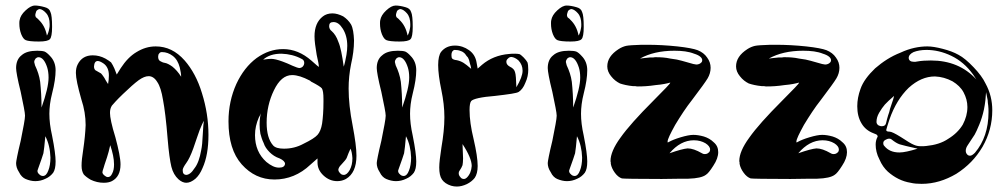

<svg xmlns="http://www.w3.org/2000/svg" viewBox="-20 -729 3636 693"><path d="M143.6 -237.3C155.3 -214.8 161.1 -189.5 162.1 -160.2C162.1 -141.6 159.2 -125 154.3 -113.3C149.4 -99.6 142.6 -93.8 134.8 -93.8C131.8 -93.8 127.9 -94.7 124 -97.7C115.2 -104.5 113.3 -111.3 117.2 -119.1C127.9 -147.5 133.8 -167 136.7 -175.8C138.7 -185.5 140.6 -206.1 143.6 -237.3ZM106.4 -493.2C105.5 -496.1 104.5 -500 103.5 -504.9C103.5 -509.8 105.5 -513.7 108.4 -517.6C111.3 -520.5 115.2 -522.5 119.1 -522.5C131.8 -522.5 142.6 -509.8 150.4 -485.4C153.3 -475.6 155.3 -463.9 155.3 -449.2C155.3 -423.8 146.5 -387.7 129.9 -340.8C129.9 -375 127.9 -405.3 125 -433.6C122.1 -455.1 115.2 -474.6 106.4 -493.2ZM38.1 -483.4C38.1 -472.7 43 -444.3 54.7 -397.5C64.5 -350.6 70.3 -322.3 70.3 -311.5C70.3 -299.8 64.5 -269.5 54.7 -220.7C43 -172.9 38.1 -145.5 38.1 -140.6C38.1 -129.9 41 -119.1 48.8 -107.4C54.7 -94.7 63.5 -86.9 72.3 -83C84 -78.1 95.7 -75.2 107.4 -75.2C120.1 -75.2 132.8 -78.1 144.5 -84C156.2 -88.9 165 -96.7 171.9 -105.5C177.7 -114.3 180.7 -127 180.7 -146.5C180.7 -164.1 176.8 -195.3 168 -239.3C161.1 -269.5 158.2 -294.9 158.2 -318.4C158.2 -339.8 161.1 -365.2 168 -391.6C176.8 -425.8 180.7 -453.1 180.7 -475.6C180.7 -496.1 173.8 -513.7 160.2 -527.3C152.3 -536.1 145.5 -541 140.6 -543C134.8 -544.9 126 -545.9 114.3 -545.9C89.8 -545.9 70.3 -541 57.6 -529.3C44.9 -519.5 38.1 -503.9 38.1 -483.4ZM109.4 -667C108.4 -669.9 107.4 -671.9 107.4 -673.8C107.4 -678.7 109.4 -683.6 111.3 -689.5C115.2 -693.4 119.1 -696.3 124 -696.3C130.9 -695.3 138.7 -690.4 146.5 -681.6C155.3 -671.9 159.2 -658.2 159.2 -641.6C159.2 -635.7 159.2 -630.9 158.2 -627.9C156.2 -616.2 153.3 -607.4 149.4 -600.6C144.5 -625 134.8 -643.6 119.1 -658.2C118.2 -659.2 117.2 -661.1 115.2 -662.1C112.3 -664.1 110.4 -666 109.4 -667ZM106.4 -709C95.7 -709 85 -703.1 72.3 -691.4C59.6 -679.7 52.7 -668 50.8 -656.2C49.8 -653.3 49.8 -648.4 49.8 -643.6C49.8 -630.9 51.8 -618.2 56.6 -605.5C61.5 -593.8 66.4 -586.9 73.2 -584C80.1 -581.1 95.7 -579.1 120.1 -579.1C141.6 -579.1 155.3 -582 160.2 -587.9C165 -592.8 168 -607.4 168 -631.8C168 -659.2 166 -677.7 162.1 -685.5C159.2 -695.3 152.3 -700.2 141.6 -703.1C127.9 -707 116.2 -709 106.4 -709Z M377.9 -205.1C386.7 -178.7 391.6 -156.2 391.6 -135.7C391.6 -122.1 389.6 -111.3 384.8 -102.5C380.9 -93.8 376 -89.8 369.1 -89.8C366.2 -89.8 363.3 -90.8 359.4 -93.8C352.5 -98.6 349.6 -103.5 349.6 -107.4C349.6 -110.4 351.6 -116.2 354.5 -125C354.5 -126 355.5 -128.9 357.4 -134.8L366.2 -161.1C370.1 -172.9 374 -187.5 377.9 -205.1ZM715.8 -293C714.8 -285.2 712.9 -268.6 711.9 -244.1C710.9 -218.8 709 -199.2 706.1 -186.5C701.2 -158.2 693.4 -135.7 681.6 -121.1C671.9 -105.5 661.1 -97.7 651.4 -97.7C643.6 -98.6 639.6 -103.5 639.6 -112.3V-117.2C640.6 -122.1 644.5 -129.9 652.3 -140.6C660.2 -151.4 668.9 -168.9 677.7 -193.4C679.7 -199.2 684.6 -212.9 691.4 -233.4C698.2 -253.9 704.1 -269.5 709 -279.3C711.9 -285.2 713.9 -290 715.8 -293ZM324.2 -475.6C321.3 -478.5 319.3 -482.4 319.3 -489.3C320.3 -502 324.2 -508.8 333 -508.8C337.9 -508.8 344.7 -505.9 353.5 -500C366.2 -491.2 373 -476.6 373 -457C373 -446.3 372.1 -436.5 370.1 -425.8C368.2 -428.7 365.2 -432.6 361.3 -439.5C358.4 -445.3 355.5 -450.2 352.5 -454.1C349.6 -458 347.7 -460.9 344.7 -463.9C342.8 -464.8 335.9 -468.8 324.2 -475.6ZM564.5 -541C579.1 -541 591.8 -536.1 603.5 -527.3C616.2 -517.6 624 -503.9 628.9 -485.4C631.8 -472.7 633.8 -460.9 633.8 -452.1C624 -467.8 613.3 -479.5 602.5 -488.3C591.8 -496.1 582 -501 575.2 -502C568.4 -502.9 562.5 -505.9 557.6 -508.8C552.7 -511.7 550.8 -517.6 550.8 -524.4C550.8 -529.3 551.8 -533.2 554.7 -536.1C556.6 -539.1 559.6 -541 564.5 -541ZM646.5 -510.7C616.2 -544.9 582 -561.5 542 -561.5C517.6 -561.5 495.1 -554.7 472.7 -541C451.2 -528.3 432.6 -508.8 416 -483.4L401.4 -460L392.6 -482.4C388.7 -491.2 384.8 -498 380.9 -503.9C376 -507.8 369.1 -512.7 360.4 -517.6C345.7 -525.4 331.1 -529.3 314.5 -529.3C290 -529.3 271.5 -518.6 260.7 -497.1C255.9 -488.3 253.9 -477.5 253.9 -465.8C253.9 -447.3 260.7 -416 273.4 -371.1C284.2 -338.9 289.1 -307.6 289.1 -277.3C288.1 -251 285.2 -221.7 280.3 -188.5C276.4 -164.1 274.4 -145.5 274.4 -130.9C274.4 -117.2 277.3 -107.4 282.2 -99.6C287.1 -93.8 295.9 -86.9 307.6 -80.1C322.3 -73.2 337.9 -69.3 354.5 -69.3C366.2 -69.3 376 -71.3 383.8 -75.2C404.3 -85.9 415 -105.5 415 -135.7C415 -156.2 408.2 -189.5 396.5 -233.4C382.8 -277.3 377 -306.6 377 -321.3C377 -332 378.9 -339.8 383.8 -347.7C388.7 -353.5 401.4 -368.2 423.8 -389.6C447.3 -412.1 465.8 -428.7 480.5 -439.5C494.1 -449.2 505.9 -454.1 516.6 -454.1C528.3 -454.1 539.1 -447.3 547.9 -432.6C556.6 -419.9 563.5 -398.4 568.4 -368.2C574.2 -337.9 580.1 -291 585 -228.5C588.9 -180.7 593.8 -146.5 598.6 -127C603.5 -107.4 612.3 -92.8 624 -82C633.8 -73.2 643.6 -69.3 652.3 -69.3C663.1 -69.3 673.8 -74.2 685.5 -84C695.3 -92.8 704.1 -105.5 710.9 -122.1C725.6 -154.3 732.4 -194.3 732.4 -242.2C732.4 -293 724.6 -342.8 709 -392.6C694.3 -441.4 672.9 -480.5 646.5 -510.7Z M921.9 -320.3C918.9 -310.5 917 -296.9 917 -279.3C917 -267.6 918 -256.8 919.9 -246.1C922.9 -235.4 925.8 -224.6 931.6 -212.9C935.5 -200.2 943.4 -189.5 953.1 -179.7C962.9 -169.9 974.6 -162.1 989.3 -157.2C1002 -151.4 1008.8 -144.5 1008.8 -137.7C1007.8 -128.9 1001 -124 988.3 -124H986.3C972.7 -124 958 -130.9 941.4 -144.5C914.1 -168.9 900.4 -201.2 900.4 -241.2C900.4 -263.7 905.3 -284.2 914.1 -304.7C918 -311.5 920.9 -317.4 921.9 -320.3ZM968.8 -403.3C986.3 -439.5 1007.8 -458 1034.2 -458C1052.7 -458 1073.2 -451.2 1097.7 -438.5C1098.6 -438.5 1099.6 -437.5 1101.6 -435.5C1102.5 -434.6 1103.5 -433.6 1104.5 -433.6C1125 -422.9 1137.7 -415 1141.6 -410.2C1145.5 -404.3 1147.5 -391.6 1147.5 -371.1V-361.3C1147.5 -329.1 1145.5 -303.7 1142.6 -283.2C1139.6 -264.6 1133.8 -251 1126 -242.2C1118.2 -233.4 1101.6 -222.7 1075.2 -210C1053.7 -198.2 1030.3 -192.4 1004.9 -192.4C985.4 -192.4 972.7 -196.3 965.8 -204.1C950.2 -221.7 942.4 -249 942.4 -286.1C942.4 -328.1 951.2 -367.2 968.8 -403.3ZM929.7 -513.7C946.3 -528.3 967.8 -535.2 996.1 -535.2C1022.5 -534.2 1046.9 -528.3 1068.4 -516.6C1075.2 -513.7 1078.1 -508.8 1078.1 -502C1078.1 -497.1 1076.2 -492.2 1072.3 -488.3C1069.3 -485.4 1064.5 -483.4 1059.6 -483.4C1058.6 -483.4 1055.7 -484.4 1051.8 -485.4C1037.1 -491.2 1029.3 -494.1 1028.3 -495.1C1022.5 -498 1012.7 -502 1000 -506.8C981.4 -513.7 967.8 -516.6 959 -516.6C952.1 -516.6 942.4 -515.6 929.7 -513.7ZM1177.7 -616.2C1170.9 -621.1 1168 -627.9 1168 -634.8C1168 -644.5 1172.9 -649.4 1183.6 -649.4C1196.3 -649.4 1207 -641.6 1216.8 -626C1227.5 -609.4 1233.4 -588.9 1233.4 -563.5C1233.4 -553.7 1232.4 -543 1230.5 -531.2C1227.5 -514.6 1224.6 -500 1220.7 -488.3C1214.8 -530.3 1209 -560.5 1201.2 -578.1C1195.3 -595.7 1186.5 -608.4 1177.7 -616.2ZM1247.1 -640.6C1240.2 -652.3 1230.5 -662.1 1218.8 -669.9C1205.1 -676.8 1192.4 -680.7 1179.7 -680.7C1166 -680.7 1154.3 -676.8 1145.5 -669.9C1125 -654.3 1115.2 -629.9 1115.2 -597.7C1115.2 -581.1 1118.2 -559.6 1123 -531.2C1127.9 -509.8 1130.9 -495.1 1130.9 -487.3C1129.9 -487.3 1121.1 -495.1 1104.5 -509.8C1072.3 -538.1 1038.1 -551.8 1002 -551.8C967.8 -551.8 936.5 -541 906.2 -519.5C876 -497.1 851.6 -465.8 833 -425.8C814.5 -384.8 804.7 -339.8 804.7 -291C804.7 -223.6 820.3 -171.9 852.5 -135.7C884.8 -99.6 923.8 -81.1 970.7 -81.1C1018.6 -81.1 1062.5 -98.6 1100.6 -134.8L1126 -157.2V-142.6C1126 -125 1132.8 -109.4 1147.5 -95.7C1162.1 -82 1178.7 -75.2 1197.3 -75.2C1209 -75.2 1219.7 -78.1 1228.5 -83C1253.9 -97.7 1266.6 -126 1266.6 -167C1266.6 -192.4 1261.7 -228.5 1252.9 -275.4C1243.2 -324.2 1238.3 -369.1 1238.3 -409.2C1238.3 -438.5 1241.2 -467.8 1247.1 -497.1C1253.9 -526.4 1257.8 -554.7 1257.8 -583C1256.8 -608.4 1253.9 -627.9 1247.1 -640.6ZM1245.1 -192.4C1249 -183.6 1251 -172.9 1252 -158.2C1252 -141.6 1249 -127.9 1242.2 -115.2C1235.4 -103.5 1228.5 -97.7 1220.7 -97.7C1215.8 -97.7 1210.9 -99.6 1208 -103.5C1203.1 -108.4 1201.2 -112.3 1201.2 -117.2C1202.1 -122.1 1205.1 -127.9 1210 -132.8L1211.9 -134.8C1222.7 -146.5 1229.5 -154.3 1231.4 -159.2C1235.4 -170.9 1240.2 -181.6 1245.1 -192.4Z M1445.3 -237.3C1457 -214.8 1462.9 -189.5 1463.9 -160.2C1463.9 -141.6 1460.9 -125 1456.1 -113.3C1451.2 -99.6 1444.3 -93.8 1436.5 -93.8C1433.6 -93.8 1429.7 -94.7 1425.8 -97.7C1417 -104.5 1415 -111.3 1418.9 -119.1C1429.7 -147.5 1435.5 -167 1438.5 -175.8C1440.4 -185.5 1442.4 -206.1 1445.3 -237.3ZM1408.2 -493.2C1407.2 -496.1 1406.2 -500 1405.3 -504.9C1405.3 -509.8 1407.2 -513.7 1410.2 -517.6C1413.1 -520.5 1417 -522.5 1420.9 -522.5C1433.6 -522.5 1444.3 -509.8 1452.1 -485.4C1455.1 -475.6 1457 -463.9 1457 -449.2C1457 -423.8 1448.2 -387.7 1431.6 -340.8C1431.6 -375 1429.7 -405.3 1426.8 -433.6C1423.8 -455.1 1417 -474.6 1408.2 -493.2ZM1339.8 -483.4C1339.8 -472.7 1344.7 -444.3 1356.4 -397.5C1366.2 -350.6 1372.1 -322.3 1372.1 -311.5C1372.1 -299.8 1366.2 -269.5 1356.4 -220.7C1344.7 -172.9 1339.8 -145.5 1339.8 -140.6C1339.8 -129.9 1342.8 -119.1 1350.6 -107.4C1356.4 -94.7 1365.2 -86.9 1374 -83C1385.7 -78.1 1397.5 -75.2 1409.2 -75.2C1421.9 -75.2 1434.6 -78.1 1446.3 -84C1458 -88.9 1466.8 -96.7 1473.6 -105.5C1479.5 -114.3 1482.4 -127 1482.4 -146.5C1482.4 -164.1 1478.5 -195.3 1469.7 -239.3C1462.9 -269.5 1460 -294.9 1460 -318.4C1460 -339.8 1462.9 -365.2 1469.7 -391.6C1478.5 -425.8 1482.4 -453.1 1482.4 -475.6C1482.4 -496.1 1475.6 -513.7 1461.9 -527.3C1454.1 -536.1 1447.3 -541 1442.4 -543C1436.5 -544.9 1427.7 -545.9 1416 -545.9C1391.6 -545.9 1372.1 -541 1359.4 -529.3C1346.7 -519.5 1339.8 -503.9 1339.8 -483.4ZM1411.1 -667C1410.2 -669.9 1409.2 -671.9 1409.2 -673.8C1409.2 -678.7 1411.1 -683.6 1413.1 -689.5C1417 -693.4 1420.9 -696.3 1425.8 -696.3C1432.6 -695.3 1440.4 -690.4 1448.2 -681.6C1457 -671.9 1460.9 -658.2 1460.9 -641.6C1460.9 -635.7 1460.9 -630.9 1460 -627.9C1458 -616.2 1455.1 -607.4 1451.2 -600.6C1446.3 -625 1436.5 -643.6 1420.9 -658.2C1419.9 -659.2 1418.9 -661.1 1417 -662.1C1414.1 -664.1 1412.1 -666 1411.1 -667ZM1408.2 -709C1397.5 -709 1386.7 -703.1 1374 -691.4C1361.3 -679.7 1354.5 -668 1352.5 -656.2C1351.6 -653.3 1351.6 -648.4 1351.6 -643.6C1351.6 -630.9 1353.5 -618.2 1358.4 -605.5C1363.3 -593.8 1368.2 -586.9 1375 -584C1381.8 -581.1 1397.5 -579.1 1421.9 -579.1C1443.4 -579.1 1457 -582 1461.9 -587.9C1466.8 -592.8 1469.7 -607.4 1469.7 -631.8C1469.7 -659.2 1467.8 -677.7 1463.9 -685.5C1460.9 -695.3 1454.1 -700.2 1443.4 -703.1C1429.7 -707 1418 -709 1408.2 -709Z M1649.4 -209C1671.9 -174.8 1682.6 -148.4 1682.6 -129.9C1681.6 -113.3 1675.8 -98.6 1665 -87.9C1662.1 -85 1658.2 -83 1654.3 -83C1649.4 -83 1644.5 -85 1641.6 -89.8C1637.7 -93.8 1635.7 -98.6 1635.7 -103.5C1635.7 -107.4 1636.7 -110.4 1637.7 -111.3C1643.6 -120.1 1647.5 -127 1649.4 -132.8C1650.4 -138.7 1651.4 -146.5 1651.4 -157.2C1651.4 -160.2 1650.4 -176.8 1649.4 -209ZM1820.3 -488.3C1811.5 -493.2 1807.6 -499 1807.6 -505.9C1807.6 -510.7 1809.6 -514.6 1813.5 -517.6C1816.4 -521.5 1821.3 -523.4 1826.2 -523.4C1834 -522.5 1842.8 -518.6 1851.6 -510.7C1861.3 -500 1866.2 -488.3 1866.2 -473.6C1866.2 -459 1858.4 -438.5 1843.8 -414.1C1842.8 -442.4 1841.8 -460.9 1838.9 -468.8C1836.9 -476.6 1831.1 -483.4 1820.3 -488.3ZM1621.1 -548.8C1628.9 -548.8 1635.7 -547.9 1642.6 -544.9C1649.4 -543 1654.3 -539.1 1658.2 -535.2C1662.1 -529.3 1665 -525.4 1668.9 -521.5C1670.9 -517.6 1673.8 -511.7 1674.8 -504.9C1676.8 -498 1677.7 -493.2 1678.7 -491.2C1678.7 -489.3 1679.7 -485.4 1680.7 -480.5C1668.9 -491.2 1659.2 -498 1653.3 -502C1645.5 -506.8 1637.7 -509.8 1628.9 -511.7C1620.1 -512.7 1615.2 -514.6 1612.3 -517.6C1610.4 -519.5 1609.4 -523.4 1609.4 -530.3C1609.4 -535.2 1610.4 -540 1612.3 -543C1615.2 -546.9 1618.2 -548.8 1621.1 -548.8ZM1700.2 -502.9C1697.3 -521.5 1688.5 -537.1 1672.9 -547.9C1658.2 -558.6 1640.6 -564.5 1622.1 -564.5C1600.6 -564.5 1584 -556.6 1572.3 -542C1565.4 -533.2 1561.5 -516.6 1561.5 -494.1C1561.5 -470.7 1565.4 -440.4 1573.2 -403.3C1580.1 -370.1 1584 -337.9 1584 -305.7C1584 -272.5 1580.1 -236.3 1573.2 -196.3C1568.4 -164.1 1565.4 -140.6 1565.4 -125C1565.4 -105.5 1568.4 -90.8 1575.2 -81.1C1582 -71.3 1592.8 -63.5 1608.4 -58.6C1615.2 -56.6 1622.1 -55.7 1628.9 -55.7C1640.6 -55.7 1652.3 -58.6 1665 -64.5C1676.8 -70.3 1686.5 -78.1 1693.4 -86.9C1700.2 -96.7 1704.1 -111.3 1704.1 -129.9C1704.1 -152.3 1699.2 -184.6 1689.5 -226.6C1679.7 -266.6 1674.8 -301.8 1674.8 -332C1674.8 -348.6 1676.8 -359.4 1680.7 -364.3C1687.5 -372.1 1716.8 -378.9 1766.6 -382.8C1817.4 -388.7 1845.7 -392.6 1852.5 -397.5C1861.3 -403.3 1870.1 -414.1 1876 -429.7C1883.8 -446.3 1886.7 -461.9 1886.7 -477.5C1886.7 -489.3 1885.7 -498 1883.8 -503.9C1880.9 -508.8 1877 -514.6 1870.1 -521.5C1864.3 -527.3 1859.4 -531.2 1856.4 -533.2C1852.5 -534.2 1846.7 -535.2 1839.8 -535.2C1831.1 -535.2 1824.2 -535.2 1817.4 -534.2C1779.3 -531.2 1746.1 -517.6 1719.7 -495.1L1704.1 -481.4Z M2062.5 -237.3C2074.2 -214.8 2080.1 -189.5 2081.1 -160.2C2081.1 -141.6 2078.1 -125 2073.2 -113.3C2068.4 -99.6 2061.5 -93.8 2053.7 -93.8C2050.8 -93.8 2046.9 -94.7 2043 -97.7C2034.2 -104.5 2032.2 -111.3 2036.1 -119.1C2046.9 -147.5 2052.7 -167 2055.7 -175.8C2057.6 -185.5 2059.6 -206.1 2062.5 -237.3ZM2025.4 -493.2C2024.4 -496.1 2023.4 -500 2022.5 -504.9C2022.5 -509.8 2024.4 -513.7 2027.3 -517.6C2030.3 -520.5 2034.2 -522.5 2038.1 -522.5C2050.8 -522.5 2061.5 -509.8 2069.3 -485.4C2072.3 -475.6 2074.2 -463.9 2074.2 -449.2C2074.2 -423.8 2065.4 -387.7 2048.8 -340.8C2048.8 -375 2046.9 -405.3 2043.9 -433.6C2041 -455.1 2034.2 -474.6 2025.4 -493.2ZM1957 -483.4C1957 -472.7 1961.9 -444.3 1973.6 -397.5C1983.4 -350.6 1989.3 -322.3 1989.3 -311.5C1989.3 -299.8 1983.4 -269.5 1973.6 -220.7C1961.9 -172.9 1957 -145.5 1957 -140.6C1957 -129.9 1960 -119.1 1967.8 -107.4C1973.6 -94.7 1982.4 -86.9 1991.2 -83C2002.9 -78.1 2014.6 -75.2 2026.4 -75.2C2039.1 -75.2 2051.8 -78.1 2063.5 -84C2075.2 -88.9 2084 -96.7 2090.8 -105.5C2096.7 -114.3 2099.6 -127 2099.6 -146.5C2099.6 -164.1 2095.7 -195.3 2086.9 -239.3C2080.1 -269.5 2077.1 -294.9 2077.1 -318.4C2077.1 -339.8 2080.1 -365.2 2086.9 -391.6C2095.7 -425.8 2099.6 -453.1 2099.6 -475.6C2099.6 -496.1 2092.8 -513.7 2079.1 -527.3C2071.3 -536.1 2064.5 -541 2059.6 -543C2053.7 -544.9 2044.9 -545.9 2033.2 -545.9C2008.8 -545.9 1989.3 -541 1976.6 -529.3C1963.9 -519.5 1957 -503.9 1957 -483.4ZM2028.3 -667C2027.3 -669.9 2026.4 -671.9 2026.4 -673.8C2026.4 -678.7 2028.3 -683.6 2030.3 -689.5C2034.2 -693.4 2038.1 -696.3 2043 -696.3C2049.8 -695.3 2057.6 -690.4 2065.4 -681.6C2074.2 -671.9 2078.1 -658.2 2078.1 -641.6C2078.1 -635.7 2078.1 -630.9 2077.1 -627.9C2075.2 -616.2 2072.3 -607.4 2068.4 -600.6C2063.5 -625 2053.7 -643.6 2038.1 -658.2C2037.1 -659.2 2036.1 -661.1 2034.2 -662.1C2031.2 -664.1 2029.3 -666 2028.3 -667ZM2025.4 -709C2014.6 -709 2003.9 -703.1 1991.2 -691.4C1978.5 -679.7 1971.7 -668 1969.7 -656.2C1968.8 -653.3 1968.8 -648.4 1968.8 -643.6C1968.8 -630.9 1970.7 -618.2 1975.6 -605.5C1980.5 -593.8 1985.4 -586.9 1992.2 -584C1999 -581.1 2014.6 -579.1 2039.1 -579.1C2060.5 -579.1 2074.2 -582 2079.1 -587.9C2084 -592.8 2086.9 -607.4 2086.9 -631.8C2086.9 -659.2 2085 -677.7 2081.1 -685.5C2078.1 -695.3 2071.3 -700.2 2060.5 -703.1C2046.9 -707 2035.2 -709 2025.4 -709Z M2396.5 -175.8C2422.9 -207 2452.1 -222.7 2484.4 -222.7C2501 -222.7 2514.6 -218.8 2526.4 -211.9C2537.1 -205.1 2543 -197.3 2543 -189.5C2543 -184.6 2541 -179.7 2537.1 -177.7C2533.2 -173.8 2528.3 -172.9 2523.4 -172.9C2519.5 -172.9 2516.6 -173.8 2513.7 -175.8C2493.2 -187.5 2476.6 -193.4 2461.9 -193.4C2449.2 -192.4 2426.8 -186.5 2396.5 -175.8ZM2290 -517.6C2323.2 -536.1 2364.3 -545.9 2414.1 -545.9C2442.4 -545.9 2465.8 -543 2485.4 -535.2C2504.9 -529.3 2514.6 -520.5 2514.6 -511.7C2514.6 -508.8 2513.7 -506.8 2512.7 -504.9C2507.8 -499 2501 -496.1 2493.2 -496.1C2491.2 -496.1 2487.3 -497.1 2482.4 -498C2463.9 -502.9 2450.2 -506.8 2440.4 -509.8C2430.7 -512.7 2417 -515.6 2399.4 -517.6C2381.8 -521.5 2364.3 -522.5 2346.7 -522.5C2344.7 -522.5 2340.8 -522.5 2336.9 -521.5C2331.1 -521.5 2328.1 -521.5 2325.2 -521.5C2311.5 -520.5 2299.8 -518.6 2290 -517.6ZM2498 -547.9C2485.4 -552.7 2460.9 -557.6 2424.8 -561.5C2387.7 -565.4 2351.6 -567.4 2315.4 -567.4H2295.9C2267.6 -566.4 2249 -565.4 2240.2 -563.5C2231.4 -561.5 2221.7 -557.6 2212.9 -551.8C2185.5 -534.2 2171.9 -513.7 2171.9 -489.3C2171.9 -476.6 2176.8 -464.8 2185.5 -454.1C2195.3 -441.4 2206.1 -433.6 2217.8 -427.7C2229.5 -423.8 2245.1 -419.9 2265.6 -418C2266.6 -418 2269.5 -418 2273.4 -418C2277.3 -417 2280.3 -417 2282.2 -417C2300.8 -417 2321.3 -418 2346.7 -421.9C2370.1 -423.8 2387.7 -427.7 2398.4 -430.7H2399.4C2399.4 -427.7 2378.9 -406.2 2337.9 -365.2C2282.2 -309.6 2243.2 -265.6 2219.7 -232.4C2195.3 -199.2 2183.6 -170.9 2183.6 -148.4C2183.6 -147.5 2183.6 -145.5 2184.6 -142.6C2184.6 -140.6 2184.6 -138.7 2184.6 -137.7C2186.5 -127 2191.4 -116.2 2199.2 -105.5C2207 -94.7 2215.8 -87.9 2224.6 -85C2229.5 -84 2277.3 -83 2368.2 -83C2420.9 -84 2453.1 -84 2464.8 -84C2496.1 -85 2516.6 -89.8 2527.3 -97.7C2534.2 -101.6 2543 -112.3 2554.7 -130.9C2566.4 -148.4 2572.3 -165 2572.3 -179.7C2572.3 -194.3 2567.4 -206.1 2555.7 -215.8C2545.9 -225.6 2533.2 -232.4 2520.5 -236.3C2506.8 -240.2 2494.1 -242.2 2482.4 -242.2C2471.7 -242.2 2456.1 -239.3 2436.5 -233.4C2417 -227.5 2403.3 -221.7 2394.5 -216.8L2390.6 -214.8C2389.6 -214.8 2389.6 -215.8 2389.6 -217.8C2389.6 -226.6 2399.4 -246.1 2417 -278.3C2436.5 -310.5 2456.1 -340.8 2478.5 -369.1C2508.8 -409.2 2527.3 -434.6 2534.2 -446.3C2541 -458 2544.9 -470.7 2544.9 -484.4C2544.9 -497.1 2541 -509.8 2532.2 -521.5C2524.4 -533.2 2512.7 -542 2498 -547.9Z M2861.3 -175.8C2887.7 -207 2917 -222.7 2949.2 -222.7C2965.8 -222.7 2979.5 -218.8 2991.2 -211.9C3002 -205.1 3007.8 -197.3 3007.8 -189.5C3007.8 -184.6 3005.9 -179.7 3002 -177.7C2998 -173.8 2993.2 -172.9 2988.3 -172.9C2984.4 -172.9 2981.4 -173.8 2978.5 -175.8C2958 -187.5 2941.4 -193.4 2926.8 -193.4C2914.1 -192.4 2891.6 -186.5 2861.3 -175.8ZM2754.9 -517.6C2788.1 -536.1 2829.1 -545.9 2878.9 -545.9C2907.2 -545.9 2930.7 -543 2950.2 -535.2C2969.7 -529.3 2979.5 -520.5 2979.5 -511.7C2979.5 -508.8 2978.5 -506.8 2977.5 -504.9C2972.7 -499 2965.8 -496.1 2958 -496.1C2956.1 -496.1 2952.1 -497.1 2947.3 -498C2928.7 -502.9 2915 -506.8 2905.3 -509.8C2895.5 -512.7 2881.8 -515.6 2864.3 -517.6C2846.7 -521.5 2829.1 -522.5 2811.5 -522.5C2809.6 -522.5 2805.7 -522.5 2801.8 -521.5C2795.9 -521.5 2793 -521.5 2790 -521.5C2776.4 -520.5 2764.6 -518.6 2754.9 -517.6ZM2962.9 -547.9C2950.2 -552.7 2925.8 -557.6 2889.6 -561.5C2852.5 -565.4 2816.4 -567.4 2780.3 -567.4H2760.7C2732.4 -566.4 2713.9 -565.4 2705.1 -563.5C2696.3 -561.5 2686.5 -557.6 2677.7 -551.8C2650.4 -534.2 2636.7 -513.7 2636.7 -489.3C2636.7 -476.6 2641.6 -464.8 2650.4 -454.1C2660.2 -441.4 2670.9 -433.6 2682.6 -427.7C2694.3 -423.8 2710 -419.9 2730.5 -418C2731.4 -418 2734.4 -418 2738.3 -418C2742.2 -417 2745.1 -417 2747.1 -417C2765.6 -417 2786.1 -418 2811.5 -421.9C2835 -423.8 2852.5 -427.7 2863.3 -430.7H2864.3C2864.3 -427.7 2843.8 -406.2 2802.7 -365.2C2747.1 -309.6 2708 -265.6 2684.6 -232.4C2660.2 -199.2 2648.4 -170.9 2648.4 -148.4C2648.4 -147.5 2648.4 -145.5 2649.4 -142.6C2649.4 -140.6 2649.4 -138.7 2649.4 -137.7C2651.4 -127 2656.2 -116.2 2664.1 -105.5C2671.9 -94.7 2680.7 -87.9 2689.5 -85C2694.3 -84 2742.2 -83 2833 -83C2885.7 -84 2918 -84 2929.7 -84C2960.9 -85 2981.4 -89.8 2992.2 -97.7C2999 -101.6 3007.8 -112.3 3019.5 -130.9C3031.2 -148.4 3037.1 -165 3037.1 -179.7C3037.1 -194.3 3032.2 -206.1 3020.5 -215.8C3010.7 -225.6 2998 -232.4 2985.4 -236.3C2971.7 -240.2 2959 -242.2 2947.3 -242.2C2936.5 -242.2 2920.9 -239.3 2901.4 -233.4C2881.8 -227.5 2868.2 -221.7 2859.4 -216.8L2855.5 -214.8C2854.5 -214.8 2854.5 -215.8 2854.5 -217.8C2854.5 -226.6 2864.3 -246.1 2881.8 -278.3C2901.4 -310.5 2920.9 -340.8 2943.4 -369.1C2973.6 -409.2 2992.2 -434.6 2999 -446.3C3005.9 -458 3009.8 -470.7 3009.8 -484.4C3009.8 -497.1 3005.9 -509.8 2997.1 -521.5C2989.3 -533.2 2977.5 -542 2962.9 -547.9Z M3189.5 -228.5C3193.4 -228.5 3196.3 -227.5 3198.2 -225.6C3209 -216.8 3218.8 -210.9 3227.5 -208C3236.3 -205.1 3257.8 -200.2 3292 -192.4C3263.7 -183.6 3241.2 -178.7 3226.6 -178.7C3202.1 -178.7 3184.6 -186.5 3171.9 -202.1C3168.9 -205.1 3168 -208 3168 -211.9C3168 -216.8 3169.9 -220.7 3174.8 -223.6C3179.7 -226.6 3184.6 -228.5 3189.5 -228.5ZM3207 -382.8C3206.1 -377 3203.1 -367.2 3198.2 -353.5C3193.4 -339.8 3190.4 -330.1 3189.5 -324.2C3186.5 -317.4 3184.6 -308.6 3181.6 -298.8C3178.7 -287.1 3177.7 -282.2 3177.7 -283.2C3175.8 -276.4 3170.9 -273.4 3162.1 -273.4C3157.2 -273.4 3153.3 -275.4 3149.4 -277.3C3145.5 -281.2 3143.6 -284.2 3143.6 -289.1C3143.6 -299.8 3146.5 -310.5 3153.3 -322.3C3160.2 -334 3167 -343.8 3173.8 -351.6C3180.7 -359.4 3192.4 -370.1 3207 -382.8ZM3539.1 -396.5 3540 -391.6C3541 -388.7 3541 -385.7 3542 -381.8L3544.9 -367.2C3544.9 -361.3 3545.9 -354.5 3546.9 -347.7C3547.9 -339.8 3547.9 -332 3547.9 -324.2C3547.9 -264.6 3531.2 -215.8 3499 -177.7C3492.2 -170.9 3486.3 -167 3481.4 -167C3476.6 -167 3472.7 -168.9 3470.7 -171.9C3466.8 -175.8 3465.8 -180.7 3465.8 -185.5C3465.8 -192.4 3468.8 -199.2 3473.6 -206.1C3485.4 -223.6 3493.2 -236.3 3498 -243.2C3502 -250 3507.8 -262.7 3514.6 -279.3C3521.5 -295.9 3527.3 -314.5 3531.2 -333C3536.1 -356.4 3538.1 -377.9 3539.1 -396.5ZM3190.4 -297.9C3207 -345.7 3230.5 -383.8 3259.8 -412.1C3290 -439.5 3321.3 -453.1 3354.5 -453.1C3377 -452.1 3397.5 -446.3 3418 -435.5C3435.5 -424.8 3449.2 -412.1 3458 -395.5C3466.8 -378.9 3471.7 -361.3 3471.7 -342.8C3471.7 -320.3 3465.8 -299.8 3455.1 -279.3C3443.4 -259.8 3425.8 -242.2 3403.3 -228.5C3380.9 -212.9 3353.5 -205.1 3323.2 -202.1C3317.4 -201.2 3310.5 -201.2 3303.7 -201.2C3293.9 -201.2 3285.2 -203.1 3277.3 -207C3269.5 -210 3253.9 -219.7 3231.4 -234.4C3210.9 -247.1 3197.3 -253.9 3190.4 -253.9H3189.5C3182.6 -253.9 3178.7 -255.9 3178.7 -259.8C3179.7 -264.6 3183.6 -277.3 3190.4 -297.9ZM3279.3 -505.9C3266.6 -505.9 3260.7 -510.7 3259.8 -519.5C3259.8 -528.3 3265.6 -535.2 3277.3 -541C3290 -545.9 3305.7 -548.8 3324.2 -548.8C3353.5 -548.8 3383.8 -542 3414.1 -527.3C3444.3 -512.7 3470.7 -490.2 3492.2 -460C3497.1 -453.1 3501 -447.3 3503.9 -442.4C3461.9 -488.3 3407.2 -510.7 3339.8 -510.7C3322.3 -510.7 3305.7 -509.8 3289.1 -506.8C3286.1 -505.9 3283.2 -505.9 3279.3 -505.9ZM3327.1 -561.5C3296.9 -561.5 3263.7 -554.7 3230.5 -539.1C3195.3 -525.4 3166 -505.9 3138.7 -482.4C3113.3 -458 3094.7 -433.6 3085.9 -408.2C3078.1 -386.7 3074.2 -366.2 3074.2 -345.7C3074.2 -321.3 3079.1 -300.8 3089.8 -283.2C3099.6 -266.6 3114.3 -254.9 3132.8 -248C3140.6 -245.1 3145.5 -243.2 3146.5 -240.2C3148.4 -238.3 3148.4 -235.4 3145.5 -231.4C3142.6 -224.6 3140.6 -216.8 3140.6 -207C3140.6 -190.4 3144.5 -171.9 3154.3 -153.3C3162.1 -134.8 3172.9 -120.1 3184.6 -109.4C3209 -87.9 3236.3 -74.2 3266.6 -69.3C3278.3 -66.4 3292 -65.4 3306.6 -65.4C3350.6 -65.4 3391.6 -78.1 3431.6 -101.6C3471.7 -127 3502.9 -159.2 3526.4 -199.2C3549.8 -240.2 3561.5 -284.2 3561.5 -331.1C3561.5 -365.2 3553.7 -397.5 3537.1 -427.7C3528.3 -446.3 3513.7 -465.8 3494.1 -486.3C3474.6 -506.8 3456.1 -522.5 3439.5 -531.2C3423.8 -540 3405.3 -546.9 3382.8 -552.7C3360.4 -558.6 3341.8 -561.5 3327.1 -561.5Z"/></svg>

Font: Puffy Slushy
Style: Regular
Weight: 400
Designer: Intuisi Creative
Foundry: Intuisi Creative
Version: Version 001.000